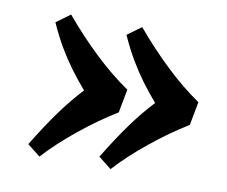

<svg xmlns="http://www.w3.org/2000/svg" viewBox="-56 -541 656 556"><g transform="rotate(10 272.5 -263.5)"><path d="M54 -83Q90 -142 121.5 -185.5Q153 -229 186 -264Q161 -293 142 -319Q123 -345 105.5 -374.5Q88 -404 70 -444L111 -474Q159 -417 208.5 -370Q258 -323 309 -288L296 -219Q242 -186 186.5 -141Q131 -96 92 -53ZM263 -83Q299 -142 330.5 -185.5Q362 -229 395 -264Q370 -293 351 -319Q332 -345 314.5 -374.5Q297 -404 279 -444L320 -474Q368 -417 417.5 -370Q467 -323 518 -288L505 -219Q451 -186 395.5 -141Q340 -96 301 -53Z"/></g></svg>

Font: Literata 12pt SemiBold
Style: Italic
Weight: 600
Italic angle: -2°
Designer: Latin by Veronika Burian and Jose Scaglione. Greek by Irene Vlachou. Cyrillic by Vera Evstafieva
Foundry: TypeTogether
Version: Version 3.002